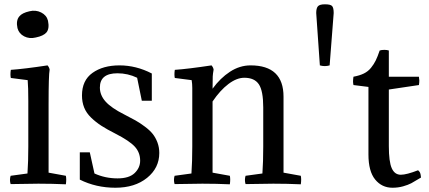

<svg xmlns="http://www.w3.org/2000/svg" viewBox="-20 -861 2011 901"><path d="M208 -372.1V-50.8L289.1 -36.1Q292.5 -20 289.1 3.9Q226.1 1 160.2 1Q113.8 1 29.8 2.9Q23.9 -16.6 29.8 -36.1L108.9 -46.9Q112.8 -101.6 112.8 -173.8V-387.2Q112.8 -452.6 109.9 -484.9L30.8 -495.1Q27.3 -510.3 30.8 -533.2Q93.8 -537.6 203.1 -554.2Q211.4 -544.4 212.9 -534.2Q208 -508.3 208 -372.1ZM62 -729Q54.2 -765.1 70.8 -784.2Q83.5 -800.3 118.2 -808.1Q147.5 -815.4 173.1 -802.5Q198.7 -789.6 205.1 -764.2Q212.9 -727.1 198.2 -709Q184.1 -692.4 147.9 -685.1Q118.2 -677.7 93.5 -690.4Q68.8 -703.1 62 -729Z M531.7 -23.9Q585.9 -23.9 611.8 -48.8Q637.7 -73.7 637.7 -106.9Q637.7 -145.5 612.5 -172.9Q587.4 -200.2 521.5 -233.9Q481.9 -253.9 455.8 -270.8Q429.7 -287.6 407.5 -309.1Q385.3 -330.6 375 -356.2Q364.7 -381.8 364.7 -413.1Q364.7 -483.9 414.1 -519Q463.4 -554.2 540.5 -554.2Q619.1 -554.2 692.4 -516.1V-388.2H645.5L623.5 -496.1Q580.1 -517.1 530.8 -517.1Q448.7 -517.1 448.7 -450.2Q448.7 -414.1 475.8 -384Q502.9 -354 562.5 -324.2Q594.2 -308.1 615.5 -296.1Q636.7 -284.2 659.9 -266.8Q683.1 -249.5 696.5 -232.7Q710 -215.8 718.8 -192.6Q727.5 -169.4 727.5 -143.1Q727.5 -72.8 670.2 -26.4Q612.8 20 521.5 20Q430.7 20 354.5 -18.1V-146H401.4L423.3 -46.9Q473.6 -23.9 531.7 -23.9Z M1215.3 -356.9Q1215.3 -434.6 1194.8 -465.3Q1174.3 -496.1 1126.5 -496.1Q1090.8 -496.1 1052 -466.8Q1013.2 -437.5 977.5 -384.8V-50.8L1058.6 -36.1Q1062 -20 1058.6 3.9Q995.6 1 929.7 1Q883.3 1 799.3 2.9Q793.5 -16.6 799.3 -36.1L878.4 -46.9Q882.3 -101.6 882.3 -173.8V-448.2Q882.3 -467.8 879.4 -484.9L800.3 -495.1Q796.9 -510.3 800.3 -533.2Q863.3 -537.6 972.7 -554.2Q981 -544.4 982.4 -534.2Q979 -515.1 978.3 -502.4Q977.5 -489.7 977.5 -444.8Q1013.7 -494.6 1059.3 -524.4Q1105 -554.2 1155.8 -554.2Q1310.5 -554.2 1310.5 -407.2V-50.8L1391.6 -36.1Q1395 -20 1391.6 3.9Q1328.6 1 1262.7 1Q1216.3 1 1132.3 2.9Q1126.5 -16.6 1132.3 -36.1L1211.4 -46.9Q1215.3 -101.6 1215.3 -173.8Z M1545.9 -799.8 1526.9 -554.2Q1503.9 -547.4 1481 -554.2L1463.9 -799.8Q1463.9 -822.3 1471.9 -831.5Q1480 -840.8 1504.9 -840.8Q1530.8 -840.8 1538.3 -832.8Q1545.9 -824.7 1545.9 -799.8Z M1804.7 -624V-501H1945.8Q1947.8 -489.3 1947.8 -482.9Q1947.8 -473.6 1945.8 -461.9L1804.7 -440.9V-175.8Q1804.7 -102.1 1818.4 -71.5Q1832 -41 1860.8 -41Q1887.7 -41 1941.9 -62Q1944.8 -59.6 1947 -56.9Q1949.2 -54.2 1950.4 -52.2Q1951.7 -50.3 1952.6 -46.4Q1953.6 -42.5 1953.9 -41Q1954.1 -39.6 1954.8 -34.4Q1955.6 -29.3 1955.6 -27.8Q1925.3 -9.3 1910.2 -1.2Q1895 6.8 1871.6 13.4Q1848.1 20 1821.8 20Q1772 20 1740.5 -18.6Q1709 -57.1 1709 -136.2V-453.1L1638.7 -461.9Q1636.7 -471.7 1636.7 -479Q1636.7 -487.3 1638.7 -501Q1667.5 -506.3 1687.5 -516.1Q1707.5 -525.9 1721.2 -543Q1734.9 -560.1 1743.4 -577.6Q1752 -595.2 1761.7 -624Q1770.5 -627 1783.7 -627Q1795.9 -627 1804.7 -624Z"/></svg>

Font: Adamina
Style: Regular
Weight: 400
Designer: Cyreal (www.cyreal.org)
Foundry: Cyreal (www.cyreal.org)
Version: Version 1.010